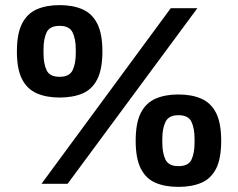

<svg xmlns="http://www.w3.org/2000/svg" viewBox="-20 -718 929 750"><path d="M142 0 647 -686H751L244 0ZM213 -337Q161 -337 123.5 -353.5Q86 -370 66 -409Q46 -448 46 -517Q46 -586 66 -625.5Q86 -665 123.5 -681.5Q161 -698 213 -698Q265 -698 302.5 -681.5Q340 -665 360 -625.5Q380 -586 380 -517Q380 -448 360 -408.5Q340 -369 302.5 -353Q265 -337 213 -337ZM213 -418Q251 -418 263.5 -443.5Q276 -469 276 -510V-525Q276 -566 263.5 -591.5Q251 -617 213 -617Q174 -617 162 -591.5Q150 -566 150 -525V-510Q150 -469 162 -443.5Q174 -418 213 -418ZM677 12Q625 12 587.5 -4Q550 -20 530 -59.5Q510 -99 510 -168Q510 -238 530 -277Q550 -316 587.5 -332.5Q625 -349 677 -349Q729 -349 766.5 -332.5Q804 -316 824 -277Q844 -238 844 -168Q844 -98 824 -59Q804 -20 766.5 -4Q729 12 677 12ZM677 -69Q716 -69 728 -94.5Q740 -120 740 -161V-176Q740 -216 728 -242Q716 -268 677 -268Q639 -268 626.5 -242Q614 -216 614 -176V-161Q614 -120 626.5 -94.5Q639 -69 677 -69Z"/></svg>

Font: Archivo VF Beta
Style: Regular
Weight: 400
Designer: Hector Gatti
Foundry: Omnibus-Type
Version: Version 1.002